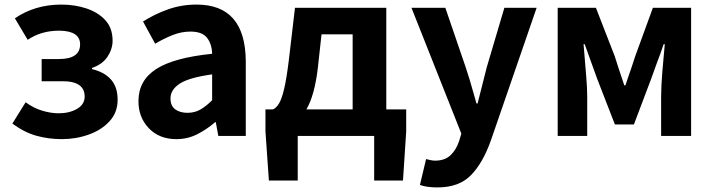

<svg xmlns="http://www.w3.org/2000/svg" viewBox="-20 -594 3118 839"><path d="M250 14Q193 14 140 -0.5Q87 -15 34 -54L92 -147Q128 -121 165.5 -110Q203 -99 236 -99Q284 -99 317 -118.5Q350 -138 350 -172Q350 -241 248 -239H162V-336H237Q330 -336 330 -400Q330 -459 239 -460Q160 -460 101 -420L45 -514Q133 -574 248 -574Q307 -574 358 -557Q409 -540 440.5 -505.5Q472 -471 472 -416Q472 -380 450 -346.5Q428 -313 382 -297V-292Q434 -280 464 -247.5Q494 -215 494 -158Q494 -103 459 -64.5Q424 -26 368 -6Q312 14 250 14Z M751 14Q676 14 630.5 -33.5Q585 -81 585 -152Q585 -242 662 -292Q739 -342 907 -359Q906 -401 885 -428.5Q864 -456 812 -456Q773 -456 735 -441Q697 -426 658 -403L605 -500Q655 -532 714 -553Q773 -574 839 -574Q1052 -574 1054 -327V0H934L923 -60H920Q883 -28 841 -7Q799 14 751 14ZM799 -101Q831 -101 856 -115.5Q881 -130 907 -156V-269Q806 -255 765.5 -228.5Q725 -202 725 -164Q725 -131 746 -116Q767 -101 799 -101Z M1319 -116H1521V-444H1385L1369 -298Q1355 -178 1319 -116ZM1668 -116H1755V-20L1741 195H1615V0H1281V195H1155L1140 -20V-116H1173Q1187 -122 1199 -141.5Q1211 -161 1221.5 -205Q1232 -249 1242 -330L1269 -560H1668Z M1892 225Q1843 225 1815 214L1842 101Q1850 103 1860.5 105.5Q1871 108 1881 108Q1924 108 1949 84Q1974 60 1986 23L1996 -10L1778 -560H1926L2015 -300Q2032 -249 2047 -195Q2054 -168 2062 -142H2067Q2077 -181 2087 -221Q2097 -261 2107 -300L2184 -560H2325L2126 17Q2091 117 2038.5 171Q1986 225 1892 225Z M2417 0V-560H2584L2666 -349Q2675 -322 2683 -296Q2696 -258 2708 -221H2713Q2719 -237 2724 -254Q2740 -299 2756 -349L2833 -560H3000V0H2869V-173Q2869 -216 2874.5 -283.5Q2880 -351 2885 -401H2880Q2866 -359 2849 -315Q2837 -281 2826 -251L2750 -50H2667L2589 -251Q2577 -286 2562 -326Q2547 -366 2535 -401H2530Q2532 -380 2534 -353Q2538 -306 2542 -256Q2546 -206 2546 -173V0Z"/></svg>

Font: Source Han Sans CN Bold
Style: Bold
Weight: 700
Designer: Ryoko NISHIZUKA 西塚涼子 (kana & ideographs); Paul D. Hunt (Latin, Greek & Cyrillic); Wenlong ZHANG 张文龙 (bopomofo); Sandoll 
Foundry: Adobe Systems Incorporated
Version: Version 1.00;May 30, 2023;FontCreator 11.5.0.2422 32-bit